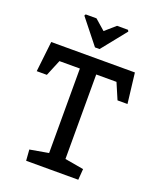

<svg xmlns="http://www.w3.org/2000/svg" viewBox="-163 -1006 910 1104"><g transform="rotate(20 291.5 -454.0)"><path d="M167 -908H233L296 -853L359 -908H426L431 -899L310 -748H282L162 -899ZM133 0 128 -67 242 -87V-604H117L76 -505H14L35 -691H547L569 -506H508L466 -604H342V-87L457 -67L452 0Z"/></g></svg>

Font: Kreon
Style: Regular
Weight: 400
Designer: Julia Petretta
Foundry: Julia Petretta and Eli Heuer
Version: Version 2.002